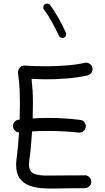

<svg xmlns="http://www.w3.org/2000/svg" viewBox="-20 -1057 596 1093"><path d="M54.2 -335Q52.2 -349.6 61.5 -361.8Q70.8 -374 85.9 -375.5Q88.9 -376 91.8 -376Q93.3 -424.8 93.3 -468.8Q93.3 -503.9 92.3 -530.8Q91.3 -557.6 89.1 -584Q86.9 -610.4 82.5 -642.6Q81.1 -653.8 90.8 -669.2Q100.6 -684.6 120.6 -683.6Q151.4 -681.6 182.1 -680.7Q212.9 -679.7 242.7 -679.7Q299.3 -679.7 357.9 -684.3Q416.5 -689 461.9 -699.2Q476.6 -702.6 489.5 -694.6Q502.4 -686.5 505.9 -671.9Q509.3 -657.2 501.2 -644.3Q493.2 -631.3 478.5 -627.9Q425.8 -615.7 364 -610.6Q302.2 -605.5 242.7 -605.5Q221.7 -605.5 200.7 -606.4Q179.7 -607.4 159.7 -608.4Q163.6 -572.8 165.5 -541.5Q167.5 -510.3 167.5 -468.8Q167.5 -427.7 166 -382.8Q209 -385.7 256.3 -385.7Q302.2 -385.7 346.9 -382.8Q391.6 -379.9 436 -374.5Q451.2 -373 460.7 -360.8Q470.2 -348.6 468.3 -334Q466.3 -318.8 454.3 -309.6Q442.4 -300.3 427.2 -302.2Q345.2 -311.5 256.3 -311.5Q231.9 -311.5 208.7 -311Q185.5 -310.5 162.6 -309.1Q159.7 -264.2 155.8 -221.4Q151.9 -178.7 146.5 -142.1Q145 -130.4 145 -119.6Q145 -81.1 172.6 -68.8Q200.2 -56.6 254.4 -57.6Q308.6 -58.6 387.2 -58.6Q406.7 -58.6 425.3 -58.6Q443.8 -58.6 461.9 -59.1Q477.1 -59.6 488 -49.1Q499 -38.6 499.5 -22.9Q500 -7.8 489.3 2.9Q478.5 13.7 462.9 14.2Q444.3 14.6 425.5 14.6Q406.7 14.6 387.2 14.6Q348.6 14.6 305.2 16.1Q261.7 17.6 220.5 14.6Q179.2 11.7 145.5 -1.2Q111.8 -14.2 91.8 -42.2Q71.8 -70.3 71.8 -119.6Q71.8 -127 72.3 -134.8Q72.8 -142.6 74.2 -150.9Q78.6 -183.6 82.3 -222.7Q85.9 -261.7 88.4 -303.2Q75.2 -303.7 65.4 -312.7Q55.7 -321.8 54.2 -335ZM234.4 -1032.2Q241.2 -1037.6 250.2 -1036.6Q259.3 -1035.6 264.6 -1028.8Q288.1 -999 312.7 -954.3Q337.4 -909.7 355 -871.1Q358.4 -863.3 355.2 -854.7Q352.1 -846.2 343.8 -842.3Q335.9 -838.9 327.4 -842.3Q318.8 -845.7 315.4 -853.5Q298.8 -890.1 274.7 -933.3Q250.5 -976.6 230.5 -1002Q225.1 -1008.8 226.3 -1017.8Q227.5 -1026.9 234.4 -1032.2Z"/></svg>

Font: Mikhak-FD Regular
Style: FD-Regular
Weight: 400
Designer: Amin Abedi
Version: Version 3.2